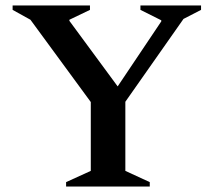

<svg xmlns="http://www.w3.org/2000/svg" viewBox="-20 -680 779 700"><path d="M221 0V-16L311 -57V-308L91 -608L26 -644V-660H308V-644L233 -608V-604L409 -365L568 -602V-606L492 -644V-660H713V-644L649 -611L437 -309V-57L526 -16V0Z"/></svg>

Font: Spectral SemiBold
Style: Regular
Weight: 600
Designer: Jean-Baptiste Levee
Foundry: Production Type
Version: Version 2.001